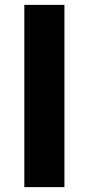

<svg xmlns="http://www.w3.org/2000/svg" viewBox="-20 -770 364 790"><path d="M80.1 0V-750H245.1V0Z"/></svg>

Font: Now Alt
Style: Bold
Weight: 700
Designer: Alfredo Marco Pradil
Foundry: Alfredo Marco Pradil
Version: Version 1.002;PS 001.002;hotconv 1.0.88;makeotf.lib2.5.64775